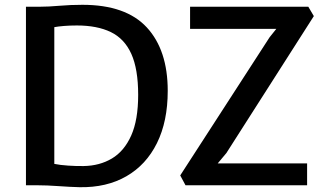

<svg xmlns="http://www.w3.org/2000/svg" viewBox="-20 -771 1354 799"><path d="M88 0V-743H146Q181.5 -743 227.5 -747Q273.5 -751 323 -751Q504 -751 591 -656.8Q678 -562.5 678 -393Q678 -266 633.2 -175.5Q588.5 -85 506 -37.5Q423.5 10 311 8Q271.5 7 223 3.5Q174.5 0 136 0ZM206 -89Q230 -84 263.8 -81.8Q297.5 -79.5 328 -80Q394.5 -81 445.8 -111.5Q497 -142 526 -207Q555 -272 555 -376Q555 -483.5 526.5 -546.8Q498 -610 441.2 -637.5Q384.5 -665 300 -665Q271 -665 246.5 -663Q222 -661 206 -658ZM752 0 730 -41 1102 -616 1130 -651H771V-743H1263L1286 -704L922 -134L886 -91H1258V0Z"/></svg>

Font: Merriweather Sans
Style: Regular
Weight: 400
Designer: Eben Sorkin
Foundry: Eben Sorkin
Version: Version 1.008; ttfautohint (v1.7.19-72a1) -l 8 -r 50 -G 200 